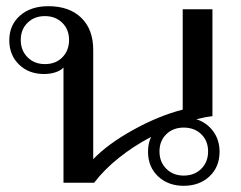

<svg xmlns="http://www.w3.org/2000/svg" viewBox="-20 -590 778 620"><path d="M689 -100Q689 -51 656.5 -20.5Q624 10 573 10Q523 10 490.5 -20.5Q458 -51 458 -100Q458 -128 468 -148Q411 -118 363.5 -80Q316 -42 284 0H185V-372Q176 -362 159 -356.5Q142 -351 122 -351Q73 -351 41.5 -381.5Q10 -412 10 -460Q10 -509 44.5 -539.5Q79 -570 136 -570Q204 -570 242.5 -532.5Q281 -495 281 -429V-76Q328 -125 410 -170.5Q492 -216 570 -236V-560H666V-215Q647 -213 614 -205Q648 -194 668.5 -166Q689 -138 689 -100ZM203 -461Q203 -495 181 -516.5Q159 -538 125 -538Q91 -538 69 -516.5Q47 -495 47 -461Q47 -427 69 -405Q91 -383 125 -383Q160 -383 181.5 -405Q203 -427 203 -461ZM652 -101Q652 -135 630 -156.5Q608 -178 573 -178Q539 -178 517 -156.5Q495 -135 495 -101Q495 -67 517 -45Q539 -23 573 -23Q608 -23 630 -45Q652 -67 652 -101Z"/></svg>

Font: Fahkwang
Style: Regular
Weight: 400
Version: Version 1.000; ttfautohint (v1.6)